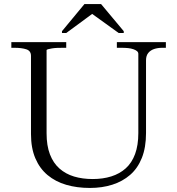

<svg xmlns="http://www.w3.org/2000/svg" viewBox="-20 -918 875 948"><path d="M210 -260Q210 -199 226.5 -156Q243 -113 273.5 -86Q304 -59 345.5 -46.5Q387 -34 438 -34Q488 -34 529.5 -47Q571 -60 601 -87Q631 -114 647 -157.5Q663 -201 663 -261V-652Q663 -660 656.5 -665.5Q650 -671 638.5 -675Q627 -679 612.5 -680.5Q598 -682 581 -682H557V-710H799V-682H781Q759 -682 741 -676Q723 -670 712 -656.5Q701 -643 701 -620V-261Q701 -190 680.5 -138.5Q660 -87 622.5 -54.5Q585 -22 534.5 -6Q484 10 424 10Q360 10 307 -5.5Q254 -21 215 -53.5Q176 -86 154.5 -136.5Q133 -187 133 -256V-642Q133 -667 110 -674.5Q87 -682 52 -682H36V-710H307V-682H291Q277 -682 262.5 -681.5Q248 -681 236.5 -679Q225 -677 217.5 -675Q210 -673 210 -670ZM479 -898H397L286 -764V-755H307L447 -858H423L566 -755H591V-764Z"/></svg>

Font: Roboto Serif 120pt Expanded Light
Style: Regular
Weight: 300
Width: 7
Designer: Greg Gazdowicz
Foundry: Commercial Type
Version: Version 1.008